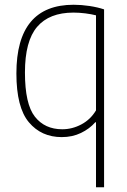

<svg xmlns="http://www.w3.org/2000/svg" viewBox="-20 -568 536 808"><path d="M384 -53.5H381Q357 -26 320.8 -8.5Q284.5 9 240 9Q154 9 101.5 -53.5Q49 -116 49 -259Q49 -548 290 -548Q322 -548 356.8 -542.8Q391.5 -537.5 418 -528.5V220H384ZM384 -103.5V-503.5Q364.5 -508.5 338.8 -511.8Q313 -515 289 -515Q187.5 -515 136.2 -455Q85 -395 85 -263Q85 -130 126.8 -77Q168.5 -24 242 -24Q284 -24 322.5 -44.5Q361 -65 384 -103.5Z"/></svg>

Font: Encode Sans Semi Condensed Thin
Style: Regular
Weight: 250
Width: 4
Designer: Multiple Designers
Foundry: Impallari Type
Version: Version 2.000